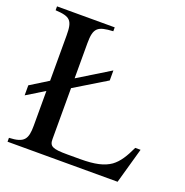

<svg xmlns="http://www.w3.org/2000/svg" viewBox="-120 -772 852 882"><g transform="rotate(20 305.5 -331.0)"><path d="M597 -174H571C549 -127 529 -94 499 -72C466 -49 422 -39 351 -39H288C215 -39 200 -47 200 -82V-331L355 -425V-474L200 -379V-551C200 -626 218 -639 293 -643V-662H11V-643C84 -639 98 -625 98 -551V-330L11 -276V-227L98 -280V-111C98 -44 84 -22 10 -19V0H548Z"/></g></svg>

Font: STIX Math
Style: Regular
Weight: 400
Designer: MicroPress Inc., with final additions and corrections provided by Coen Hoffman, Elsevier (retired)
Version: Version 1.1.0